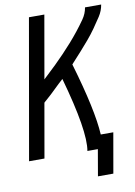

<svg xmlns="http://www.w3.org/2000/svg" viewBox="-99 -796 699 995"><g transform="rotate(-10 250.5 -298.0)"><path d="M334 139 358 0H303Q321 -102 240 -390Q228 -379 216 -368Q192 -344 167 -321Q153 -308 138 -295L131 -289L127 -285L77 0H-4L125 -735H206L148 -404L166 -421Q191 -444 215.5 -468Q240 -492 263.5 -516.5Q287 -541 310 -567Q333 -593 354 -619.5Q375 -646 395 -674.5Q415 -703 420 -735H505Q500 -703 481.5 -674.5Q463 -646 443.5 -618.5Q424 -591 402 -565Q380 -539 357.5 -514Q335 -489 312 -464L304 -455Q379 -201 386 -72H452L415 139Z"/></g></svg>

Font: Iosevka SS08
Style: Italic
Weight: 400
Italic angle: -10°
Monospace: yes
Designer: Belleve Invis
Foundry: Belleve Invis
Version: 2.1.0; ttfautohint (v1.8.2)